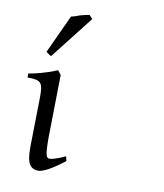

<svg xmlns="http://www.w3.org/2000/svg" viewBox="-85 -822 774 907"><g transform="rotate(10 302.0 -368.5)"><path d="M283 -53 278 -75C236 -55 210 -50 203 -50C187 -50 181 -61 181 -148L186 -449L170 -469C118 -446 62 -434 34 -429V-410C103 -410 108 -397 108 -327L104 -99C104 -44 104 15 160 15C185 15 232 -13 283 -53ZM126 -529 287 -735 271 -752C262 -750 262 -750 251 -748L227 -742L205 -734C198 -732 191 -730 186 -729L101 -545C109 -540 118 -531 126 -529Z"/></g></svg>

Font: Temporarium
Style: Regular
Weight: 400
Version: Version 1.1